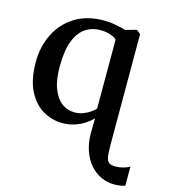

<svg xmlns="http://www.w3.org/2000/svg" viewBox="-119 -663 895 1011"><g transform="rotate(15 328.0 -158.0)"><path d="M598 252.5Q558 252.5 523.8 236.2Q489.5 220 463.8 189.8Q438 159.5 423.5 117Q409 74.5 409 21L410.5 -57.5Q393.5 -40 369.2 -24.2Q345 -8.5 315 1.2Q285 11 249.5 11Q192.5 11 142.8 -18.2Q93 -47.5 62.5 -108.5Q32 -169.5 32 -265Q32 -348.5 66.2 -417.2Q100.5 -486 165.5 -526.8Q230.5 -567.5 322.5 -567.5Q356 -567.5 388.2 -561.2Q420.5 -555 443 -548.5L498.5 -564H504.5L524.5 -547.5L525 59Q525 101 529.2 122.8Q533.5 144.5 545 152Q556.5 159.5 580 159.5Q600.5 159.5 622.2 153.5Q644 147.5 656 139V244Q648.5 246.5 640 248.2Q631.5 250 621.5 251.2Q611.5 252.5 598 252.5ZM296 -60Q322 -60 343.8 -68.2Q365.5 -76.5 381.8 -88Q398 -99.5 407.5 -110V-485Q401.5 -495.5 375 -504.8Q348.5 -514 316.5 -514Q272.5 -514 237.2 -490.5Q202 -467 181.2 -415.5Q160.5 -364 160 -280Q159 -204 177.2 -155.5Q195.5 -107 226.5 -83.5Q257.5 -60 296 -60Z"/></g></svg>

Font: Merriweather 24pt SemiBold
Style: Regular
Weight: 600
Designer: Eben Sorkin
Foundry: Eben Sorkin
Version: Version 2.100